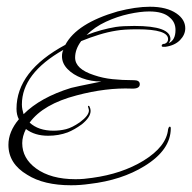

<svg xmlns="http://www.w3.org/2000/svg" viewBox="-20 -512 570 570"><path d="M191 38Q110 38 61 7Q5 -26 5 -82Q5 -121 36 -158Q29 -171 29 -189Q29 -301 174 -379Q208 -443 329 -478Q356 -485 380 -488.5Q404 -492 425 -492Q475 -492 504 -472Q530 -454 530 -428Q530 -409 514.5 -393Q499 -377 471 -373H465Q460 -373 460 -376Q460 -382 469 -382Q479 -386 479 -396Q479 -425 388 -425Q368 -425 352 -424Q336 -423 325 -421Q300 -417 274 -409Q248 -401 221 -390Q203 -366 203 -341Q203 -307 259 -289Q285 -280 314 -277Q343 -274 374 -274H377Q395 -274 395 -262Q395 -248 371 -249Q295 -252 208 -229Q108 -203 68 -148Q94 -124 139 -124Q158 -124 176 -128.5Q194 -133 217 -149Q244 -169 244 -184Q244 -187 242 -193Q240 -197 243 -198Q245 -198 246 -195Q249 -189 249 -183Q249 -164 223 -143Q201 -127 181 -119Q154 -109 123 -109Q83 -109 57 -129Q46 -107 46 -87Q46 -42 87 -12Q131 20 204 20Q217 20 229 19Q241 18 254 16Q342 4 406 -35Q474 -77 479 -128Q481 -136 484 -136Q487 -136 487 -131Q487 -67 409 -19Q341 23 246 34Q232 36 218.5 37Q205 38 191 38ZM481 -384Q501 -393 501 -423Q501 -446 484 -460Q465 -478 423 -478Q397 -478 362.5 -470.5Q328 -463 294.5 -447.5Q261 -432 237 -408Q281 -425 324 -432Q344 -435 379 -435Q486 -435 486 -396Q486 -391 481 -384ZM50 -173Q100 -223 191 -251Q195 -252 217.5 -257Q240 -262 281 -270Q250 -270 223.5 -280Q197 -290 180.5 -307Q164 -324 164 -345Q164 -356 168 -364Q45 -294 45 -202Q45 -194 46.5 -187Q48 -180 50 -173Z"/></svg>

Font: Passions Conflict
Style: Regular
Weight: 400
Designer: Robert E. Leuschke
Foundry: Robert E. Leuschke
Version: Version 1.010; ttfautohint (v1.8.3)